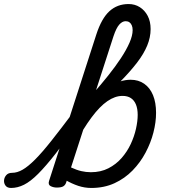

<svg xmlns="http://www.w3.org/2000/svg" viewBox="-197 -914 840 951"><path d="M-142 17Q-161 17 -169.5 5.5Q-178 -6 -177 -20.5Q-176 -35 -166 -46.5Q-156 -58 -137 -58Q-112 -58 -85 -73.5Q-58 -89 -23.5 -123.5Q11 -158 57 -216Q103 -274 166 -358Q177 -373 189.5 -368.5Q202 -364 206 -348.5Q210 -333 198 -315Q130 -219 80 -155Q30 -91 -8 -53Q-46 -15 -78 1Q-110 17 -142 17ZM84 15Q68 15 54 8Q40 1 46 -18L280 -743Q306 -823 345 -858.5Q384 -894 440 -894Q471 -894 495.5 -878.5Q520 -863 534.5 -835.5Q549 -808 549 -770Q549 -729 532 -688Q515 -647 482 -604Q449 -561 402 -513Q355 -465 295.5 -410Q236 -355 165 -290L181 -359Q223 -404 263.5 -450Q304 -496 339.5 -540.5Q375 -585 402 -626Q429 -667 444.5 -702.5Q460 -738 460 -765Q460 -779 455.5 -789Q451 -799 443.5 -804Q436 -809 425 -809Q409 -809 394 -792.5Q379 -776 365 -734L131 -11Q127 2 117 8.5Q107 15 84 15ZM126 -23Q114 -30 112.5 -42.5Q111 -55 116.5 -67Q122 -79 132 -85Q142 -91 154 -85Q182 -72 205.5 -66.5Q229 -61 253 -61Q302 -61 340 -80.5Q378 -100 405.5 -131.5Q433 -163 450.5 -200.5Q468 -238 476.5 -276Q485 -314 485 -345Q485 -375 476.5 -396Q468 -417 451.5 -428Q435 -439 410 -439Q391 -439 372.5 -432.5Q354 -426 335 -413Q316 -400 296.5 -380Q277 -360 256.5 -332.5Q236 -305 215 -271L201 -323Q219 -358 241.5 -388Q264 -418 289 -442.5Q314 -467 341 -484Q368 -501 396 -510Q424 -519 450 -519Q489 -519 517.5 -499Q546 -479 561 -442.5Q576 -406 576 -355Q576 -309 563 -258Q550 -207 524 -158Q498 -109 459.5 -69.5Q421 -30 370 -6.5Q319 17 255 17Q222 17 190.5 6.5Q159 -4 126 -23Z"/></svg>

Font: Playwrite DK Loopet
Style: Regular
Weight: 400
Designer: Veronika Burian, José Scaglione
Foundry: TypeTogether
Version: Version 1.002